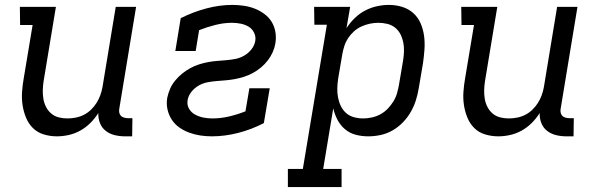

<svg xmlns="http://www.w3.org/2000/svg" viewBox="-20 -548 2440 783"><path d="M212 8Q184 8 158 0Q132 -8 114 -26Q96 -44 86 -68.5Q76 -93 72 -119.5Q68 -146 70 -174Q72 -202 77 -230L113 -446H62L61 -520H208L158 -218Q155 -199 154.5 -180.5Q154 -162 157 -144.5Q160 -127 168 -111.5Q176 -96 189 -85Q202 -74 219 -69.5Q236 -65 255 -65Q272 -65 289.5 -68.5Q307 -72 322.5 -80Q338 -88 351 -100.5Q364 -113 373.5 -128Q383 -143 389 -159.5Q395 -176 398 -193L452 -520H535L467 -108Q465 -99 466 -91Q467 -83 472 -77Q477 -71 485.5 -68.5Q494 -66 503 -66H520L519 8H490Q468 8 447.5 3Q427 -2 411 -14.5Q395 -27 387.5 -46.5Q380 -66 381 -87Q367 -65 348.5 -46.5Q330 -28 307.5 -15.5Q285 -3 260.5 2.5Q236 8 212 8Z M844 8Q820 8 797 4.5Q774 1 752 -7Q730 -15 711.5 -28Q693 -41 680.5 -60Q668 -79 663 -102Q658 -125 662 -149Q666 -168 673.5 -185.5Q681 -203 694 -219Q707 -235 722.5 -247.5Q738 -260 755 -269.5Q772 -279 790.5 -285Q809 -291 827.5 -294.5Q846 -298 865 -299.5Q884 -301 902 -302.5Q920 -304 939 -307.5Q958 -311 975.5 -321Q993 -331 1005.5 -347Q1018 -363 1021 -381Q1024 -399 1016 -415Q1008 -431 993.5 -439.5Q979 -448 961.5 -451.5Q944 -455 926 -455Q893 -455 859 -446.5Q825 -438 792 -425L778 -340H695L717 -474Q767 -499 821 -513.5Q875 -528 928 -528Q951 -528 974.5 -524.5Q998 -521 1018.5 -513Q1039 -505 1057.5 -491.5Q1076 -478 1087.5 -459.5Q1099 -441 1103 -418Q1107 -395 1103 -371Q1100 -353 1092 -335Q1084 -317 1072 -301.5Q1060 -286 1044.5 -273Q1029 -260 1011.5 -250.5Q994 -241 975.5 -235Q957 -229 938 -225.5Q919 -222 901 -220.5Q883 -219 864 -217.5Q845 -216 826.5 -212.5Q808 -209 791 -199.5Q774 -190 761 -174Q748 -158 745 -139Q742 -120 751 -104.5Q760 -89 776 -80.5Q792 -72 809.5 -68.5Q827 -65 846 -65Q880 -65 914 -73Q948 -81 981 -94L997 -188H1080L1056 -46Q1006 -20 951.5 -6Q897 8 844 8Z M1154 215V141H1215L1313 -447H1262L1261 -520H1408L1393 -433Q1407 -455 1426.5 -474Q1446 -493 1469 -505Q1492 -517 1517 -522.5Q1542 -528 1566 -528Q1594 -528 1620 -520Q1646 -512 1665.5 -494.5Q1685 -477 1695.5 -452.5Q1706 -428 1709.5 -401Q1713 -374 1711 -346Q1709 -318 1705 -290L1688 -190Q1684 -165 1676.5 -140.5Q1669 -116 1656 -93Q1643 -70 1624 -50Q1605 -30 1581.5 -16.5Q1558 -3 1532.5 2.5Q1507 8 1482 8Q1455 8 1430.5 1.5Q1406 -5 1387 -21Q1368 -37 1356.5 -59Q1345 -81 1339 -106L1298 141H1373V215ZM1461 -65Q1478 -65 1496.5 -69Q1515 -73 1531.5 -82Q1548 -91 1561 -104.5Q1574 -118 1584 -134Q1594 -150 1599 -167.5Q1604 -185 1607 -202L1624 -302Q1627 -321 1627.5 -339.5Q1628 -358 1624.5 -375.5Q1621 -393 1613 -408.5Q1605 -424 1591.5 -435Q1578 -446 1560 -450.5Q1542 -455 1523 -455Q1506 -455 1489 -451.5Q1472 -448 1455 -440.5Q1438 -433 1424 -420.5Q1410 -408 1400 -393Q1390 -378 1384.5 -361Q1379 -344 1376 -327L1359 -227Q1356 -207 1355.5 -188Q1355 -169 1358.5 -150.5Q1362 -132 1370 -115.5Q1378 -99 1391.5 -87Q1405 -75 1423.5 -70Q1442 -65 1461 -65Z M2012 8Q1984 8 1958 0Q1932 -8 1914 -26Q1896 -44 1886 -68.5Q1876 -93 1872 -119.5Q1868 -146 1870 -174Q1872 -202 1877 -230L1913 -446H1862L1861 -520H2008L1958 -218Q1955 -199 1954.5 -180.5Q1954 -162 1957 -144.5Q1960 -127 1968 -111.5Q1976 -96 1989 -85Q2002 -74 2019 -69.5Q2036 -65 2055 -65Q2072 -65 2089.5 -68.5Q2107 -72 2122.5 -80Q2138 -88 2151 -100.5Q2164 -113 2173.5 -128Q2183 -143 2189 -159.5Q2195 -176 2198 -193L2252 -520H2335L2267 -108Q2265 -99 2266 -91Q2267 -83 2272 -77Q2277 -71 2285.5 -68.5Q2294 -66 2303 -66H2320L2319 8H2290Q2268 8 2247.5 3Q2227 -2 2211 -14.5Q2195 -27 2187.5 -46.5Q2180 -66 2181 -87Q2167 -65 2148.5 -46.5Q2130 -28 2107.5 -15.5Q2085 -3 2060.5 2.5Q2036 8 2012 8Z"/></svg>

Font: Iosevka Etoile
Style: Italic
Weight: 400
Italic angle: -9°
Designer: Belleve Invis
Foundry: Belleve Invis
Version: Version 22.1.2; ttfautohint (v1.8.4)